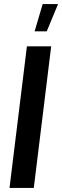

<svg xmlns="http://www.w3.org/2000/svg" viewBox="-20 -929 307 949"><path d="M147 0H27L113 -700H233ZM151 -774 191 -909H267L211 -774Z"/></svg>

Font: Kulim Park
Style: Bold Italic
Weight: 700
Italic angle: -8°
Designer: Noponies / Dale Sattler
Foundry: Noponies
Version: Version 1.000; ttfautohint (v1.8.3)